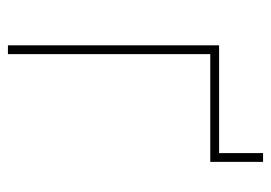

<svg xmlns="http://www.w3.org/2000/svg" viewBox="-122 -578 699 496"><g transform="rotate(90 228.0 -329.5)"><path d="M397.7 -659.1V-522.7H119.3V0H96.6V-545.5H375V-659.1Z"/></g></svg>

Font: Inter UI Thin
Style: Regular
Weight: 100
Designer: Rasmus Andersson
Foundry: rsms
Version: 3.2;8d6f07862